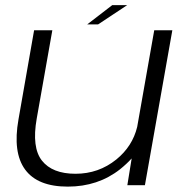

<svg xmlns="http://www.w3.org/2000/svg" viewBox="-20 -706 712 732"><path d="M465.5 0 482 -102Q463 -81 437.5 -60.5Q353.5 5.5 238.5 5.5Q123.5 5.5 75.8 -59.5Q28 -124.5 50.5 -251L110 -590.5H179.5L120 -254Q100.5 -143.5 140 -93.5Q179.5 -43.5 268 -43.5Q356 -43.5 423.5 -98Q485 -148 503 -222L568 -590.5H637L532.5 0ZM312.5 -613 408 -686.5H465L354 -613Z"/></svg>

Font: Anybody ExtraExpanded Light
Style: Italic
Weight: 300
Width: 8
Italic angle: -10°
Designer: Tyler Finck
Foundry: Etcetera Type Company
Version: Version 1.010; ttfautohint (v1.8.3) -l 8 -r 50 -G 200 -x 14 